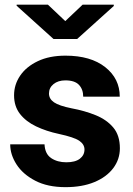

<svg xmlns="http://www.w3.org/2000/svg" viewBox="-20 -770 553 800"><path d="M332 -147Q332 -168.5 310.5 -183.3Q289.1 -198.2 225.6 -211.9Q172.9 -223.1 130.4 -243.4Q87.9 -263.7 63.2 -295.4Q38.6 -327.1 38.6 -373Q38.6 -417.5 64 -454.8Q89.4 -492.2 137.5 -515.1Q185.5 -538.1 252.9 -538.1Q357.9 -538.1 418.5 -490.2Q479 -442.4 479 -367.2H326.7Q326.7 -397.5 309.1 -416.3Q291.5 -435.1 252.4 -435.1Q222.2 -435.1 203.1 -419.7Q184.1 -404.3 184.1 -380.4Q184.1 -357.9 205.3 -343.5Q226.6 -329.1 277.8 -318.8Q333 -308.6 378.7 -290Q424.3 -271.5 451.9 -238.8Q479.5 -206.1 479.5 -152.3Q479.5 -106 451.7 -69.1Q423.8 -32.2 373 -11.2Q322.3 9.8 252.9 9.8Q178.2 9.8 126.7 -17.1Q75.2 -43.9 48.8 -85Q22.5 -126 22.5 -168.5H165.5Q167.5 -128.4 193.4 -111.1Q219.2 -93.8 256.3 -93.8Q293.5 -93.8 312.7 -108.6Q332 -123.5 332 -147ZM179.7 -750.5 252 -682.1 324.2 -750.5H454.1V-745.1L301.3 -607.4H203.1L49.3 -746.1V-750.5Z"/></svg>

Font: Vazirmatn FD ExtraBold
Style: Regular
Weight: 800
Designer: Saber Rastikerdar
Foundry: Saber Rastikerdar
Version: Version 33.003